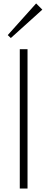

<svg xmlns="http://www.w3.org/2000/svg" viewBox="-20 -1096 275 1116"><path d="M226 -1040 43 -875 25 -892 190 -1076ZM140 0H95V-810H140Z"/></svg>

Font: TypoPRO Sinkin Sans
Style: 200 X Light
Weight: 200
Designer: Keith Bates
Foundry: K-Type
Version: Sinkin Sans (version 1.0)  by Keith Bates   •   © 2014   www